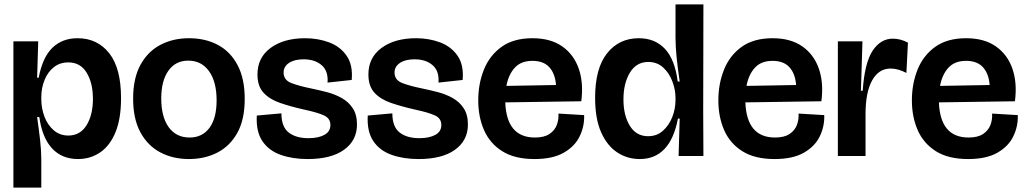

<svg xmlns="http://www.w3.org/2000/svg" viewBox="-20 -710 4673 874"><path d="M41 144V-314V-522H154L149 -356H156Q174 -450 219 -493Q264 -536 333 -536Q423 -536 477 -468Q531 -400 531 -263Q531 -169 505.5 -107.5Q480 -46 435.5 -16Q391 14 335 14Q262 14 217 -34.5Q172 -83 159 -177H149Q157 -121 162.5 -73Q168 -25 168 16V144ZM291 -93Q345 -93 374 -140Q403 -187 403 -260Q403 -332 374.5 -379Q346 -426 291 -426Q253 -426 225.5 -404.5Q198 -383 183 -346.5Q168 -310 168 -267V-258Q168 -218 182 -180Q196 -142 224 -117.5Q252 -93 291 -93Z M840 14Q767 14 709.5 -16.5Q652 -47 619 -108Q586 -169 586 -261Q586 -354 619.5 -415Q653 -476 710.5 -506Q768 -536 840 -536Q915 -536 972 -505.5Q1029 -475 1061.5 -413.5Q1094 -352 1094 -260Q1094 -166 1060.5 -105.5Q1027 -45 969.5 -15.5Q912 14 840 14ZM843 -84Q901 -84 933.5 -128Q966 -172 966 -253Q966 -338 931.5 -386Q897 -434 837 -434Q779 -434 746.5 -388Q714 -342 714 -262Q714 -178 748 -131Q782 -84 843 -84Z M1380 14Q1312 14 1258 -5Q1204 -24 1174.5 -67.5Q1145 -111 1149 -184L1261 -194Q1261 -133 1294 -107Q1327 -81 1384 -81Q1429 -81 1456.5 -96Q1484 -111 1484 -141Q1484 -171 1455 -184.5Q1426 -198 1365 -211Q1303 -225 1255 -241.5Q1207 -258 1179.5 -288Q1152 -318 1152 -371Q1152 -448 1212 -492Q1272 -536 1369 -536Q1428 -536 1478.5 -517Q1529 -498 1558 -456Q1587 -414 1581 -346L1471 -334Q1475 -387 1444 -413.5Q1413 -440 1362 -440Q1320 -440 1295.5 -423.5Q1271 -407 1271 -380Q1271 -346 1305 -332.5Q1339 -319 1398 -307Q1432 -300 1468.5 -290.5Q1505 -281 1536 -263.5Q1567 -246 1586 -217Q1605 -188 1605 -143Q1605 -71 1546.5 -28.5Q1488 14 1380 14Z M1885 14Q1817 14 1763 -5Q1709 -24 1679.5 -67.5Q1650 -111 1654 -184L1766 -194Q1766 -133 1799 -107Q1832 -81 1889 -81Q1934 -81 1961.5 -96Q1989 -111 1989 -141Q1989 -171 1960 -184.5Q1931 -198 1870 -211Q1808 -225 1760 -241.5Q1712 -258 1684.5 -288Q1657 -318 1657 -371Q1657 -448 1717 -492Q1777 -536 1874 -536Q1933 -536 1983.5 -517Q2034 -498 2063 -456Q2092 -414 2086 -346L1976 -334Q1980 -387 1949 -413.5Q1918 -440 1867 -440Q1825 -440 1800.5 -423.5Q1776 -407 1776 -380Q1776 -346 1810 -332.5Q1844 -319 1903 -307Q1937 -300 1973.5 -290.5Q2010 -281 2041 -263.5Q2072 -246 2091 -217Q2110 -188 2110 -143Q2110 -71 2051.5 -28.5Q1993 14 1885 14Z M2413 14Q2323 14 2266.5 -21.5Q2210 -57 2183.5 -117.5Q2157 -178 2157 -253Q2157 -329 2183 -393.5Q2209 -458 2263.5 -497Q2318 -536 2404 -536Q2486 -536 2539 -499Q2592 -462 2614.5 -397.5Q2637 -333 2626 -249L2280 -244Q2286 -84 2415 -84Q2457 -84 2481 -100Q2505 -116 2514.5 -141Q2524 -166 2522 -193L2639 -186Q2641 -136 2619 -90Q2597 -44 2546.5 -15Q2496 14 2413 14ZM2404 -433Q2352 -433 2323.5 -402Q2295 -371 2285 -319L2511 -323Q2507 -375 2480.5 -404Q2454 -433 2404 -433Z M2892 14Q2836 14 2790 -16Q2744 -46 2716.5 -107.5Q2689 -169 2689 -265Q2689 -399 2743.5 -467.5Q2798 -536 2888 -536Q2961 -536 3006.5 -488Q3052 -440 3065 -339H3074Q3065 -400 3060 -449Q3055 -498 3055 -538V-690H3182L3181 -207L3182 0H3069L3074 -170H3066Q3031 14 2892 14ZM2930 -90Q2970 -90 2997.5 -114.5Q3025 -139 3040 -176.5Q3055 -214 3055 -256V-263Q3055 -302 3040.5 -340Q3026 -378 2998.5 -403Q2971 -428 2931 -428Q2877 -428 2847.5 -379.5Q2818 -331 2818 -257Q2818 -185 2847 -137.5Q2876 -90 2930 -90Z M3506 14Q3416 14 3359.5 -21.5Q3303 -57 3276.5 -117.5Q3250 -178 3250 -253Q3250 -329 3276 -393.5Q3302 -458 3356.5 -497Q3411 -536 3497 -536Q3579 -536 3632 -499Q3685 -462 3707.5 -397.5Q3730 -333 3719 -249L3373 -244Q3379 -84 3508 -84Q3550 -84 3574 -100Q3598 -116 3607.5 -141Q3617 -166 3615 -193L3732 -186Q3734 -136 3712 -90Q3690 -44 3639.5 -15Q3589 14 3506 14ZM3497 -433Q3445 -433 3416.5 -402Q3388 -371 3378 -319L3604 -323Q3600 -375 3573.5 -404Q3547 -433 3497 -433Z M3794 0V-266V-522H3906L3899 -297H3907Q3916 -425 3952.5 -479.5Q3989 -534 4044 -534Q4079 -534 4113 -516L4106 -378Q4068 -398 4034 -398Q3980 -398 3950 -344Q3920 -290 3920 -191V0Z M4387 14Q4297 14 4240.5 -21.5Q4184 -57 4157.5 -117.5Q4131 -178 4131 -253Q4131 -329 4157 -393.5Q4183 -458 4237.5 -497Q4292 -536 4378 -536Q4460 -536 4513 -499Q4566 -462 4588.5 -397.5Q4611 -333 4600 -249L4254 -244Q4260 -84 4389 -84Q4431 -84 4455 -100Q4479 -116 4488.5 -141Q4498 -166 4496 -193L4613 -186Q4615 -136 4593 -90Q4571 -44 4520.5 -15Q4470 14 4387 14ZM4378 -433Q4326 -433 4297.5 -402Q4269 -371 4259 -319L4485 -323Q4481 -375 4454.5 -404Q4428 -433 4378 -433Z"/></svg>

Font: Bricolage Grotesque 96pt SemiBold
Style: Regular
Weight: 600
Designer: Mathieu Triay
Foundry: Atelier Triay
Version: Version 1.001; ttfautohint (v1.8.4.7-5d5b);gftools[0.9.33.de